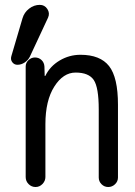

<svg xmlns="http://www.w3.org/2000/svg" viewBox="-20 -750 540 770"><path d="M49.8 -490.2Q37.1 -490.2 29.3 -500.5Q21.5 -510.7 25.4 -524.4L70.3 -676.8Q77.1 -700.2 96.7 -715.3Q116.2 -730.5 139.6 -730.5Q159.2 -730.5 169.9 -713.9Q180.7 -697.3 172.9 -679.7L99.6 -522.5Q92.8 -508.8 79.1 -499.5Q65.4 -490.2 49.8 -490.2ZM376 -38.1V-311.5Q376 -399.4 356 -429.2Q335.9 -459 283.2 -459Q233.4 -459 197.8 -402.8Q162.1 -346.7 162.1 -252V-40Q162.1 -24.4 150.4 -12.2Q138.7 0 122.6 0Q106.4 0 94.7 -11.7Q83 -23.4 83 -40V-483.4Q83 -498 94.2 -508.8Q105.5 -519.5 120.1 -519.5Q135.7 -519.5 146.5 -509.3Q157.2 -499 158.2 -483.4L159.2 -446.3Q159.2 -445.3 160.2 -445.3Q162.1 -445.3 162.1 -446.3Q180.7 -484.4 219.2 -507.3Q257.8 -530.3 302.7 -530.3Q381.8 -530.3 417.5 -484.9Q453.1 -439.5 453.1 -330.1V-38.1Q453.1 -22.5 441.4 -11.2Q429.7 0 414.1 0Q398.4 0 387.2 -11.2Q376 -22.5 376 -38.1Z"/></svg>

Font: Rounded Mgen+ 1m regular
Style: Regular
Weight: 400
Designer: [Source Han Sans]
Ryoko NISHIZUKA  (kana & ideographs); Paul D. Hunt (Latin, Greek & Cyrillic); Wenlong ZHANG  (bopomofo
Version: Version 1.059.20150602